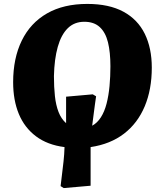

<svg xmlns="http://www.w3.org/2000/svg" viewBox="-20 -739 829 979"><path d="M305 220 289 210Q292 184 296 151.5Q300 119 304 83.5Q308 48 309 11Q222 0 163.5 -44Q105 -88 76 -158Q47 -228 47 -320Q47 -442 91 -532Q135 -622 219.5 -670.5Q304 -719 425 -719Q536 -719 609 -679.5Q682 -640 718 -567Q754 -494 754 -394Q754 -283 718 -197Q682 -111 612.5 -57.5Q543 -4 442 11Q442 26 442 48.5Q442 71 442 98Q442 125 442 153.5Q442 182 442 208ZM450 -98Q476 -112 494.5 -141Q513 -170 523.5 -211Q534 -252 538.5 -300.5Q543 -349 543 -401Q543 -473 530.5 -523.5Q518 -574 488.5 -601Q459 -628 410 -628Q359 -628 325.5 -595Q292 -562 274.5 -500Q257 -438 255 -351Q255 -295 260 -249Q265 -203 278.5 -168Q292 -133 317 -111Q317 -132 317 -153.5Q317 -175 317 -193Q317 -211 317 -225Q317 -239 317 -246L453 -258L470 -248Q467 -229 464 -206Q461 -183 457.5 -156.5Q454 -130 450 -98Z"/></svg>

Font: Literata 18pt ExtraBold
Style: Italic
Weight: 800
Italic angle: -2°
Designer: Latin by Veronika Burian and Jose Scaglione. Greek by Irene Vlachou. Cyrillic by Vera Evstafieva
Foundry: TypeTogether
Version: Version 3.103;gftools[0.9.29]